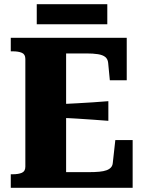

<svg xmlns="http://www.w3.org/2000/svg" viewBox="-20 -889 685 909"><path d="M608 -226V0H31V-64H41Q67 -64 83.5 -71Q100 -78 100 -100V-610Q100 -632 83.5 -639Q67 -646 41 -646H31V-710H580V-509H500L492 -592Q490 -610 478 -619.5Q466 -629 443.5 -632.5Q421 -636 389 -636H293V-74H399Q429 -74 450 -76Q471 -78 484.5 -83Q498 -88 505.5 -96.5Q513 -105 514 -118L526 -226ZM266 -396Q306 -398 344 -400Q382 -402 419 -404.5Q456 -407 493 -410V-317Q456 -320 419 -322.5Q382 -325 344 -327.5Q306 -330 266 -331ZM154 -869H488V-774H154Z"/></svg>

Font: Roboto Serif 36pt
Style: Bold
Weight: 700
Version: Version 1.008